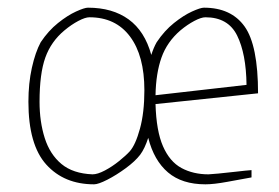

<svg xmlns="http://www.w3.org/2000/svg" viewBox="-20 -470 726 500"><path d="M225 10Q147 10 100.5 -41.5Q54 -93 54 -205Q54 -253 63 -293.5Q72 -334 86 -360Q106 -390 131 -410Q156 -430 178 -440Q200 -450 209 -450Q273 -450 315 -419.5Q357 -389 374 -327Q380 -346 388 -360Q408 -390 433 -410Q458 -430 480 -440Q502 -450 511 -450Q582 -450 617 -401Q652 -352 652 -227L385 -199Q387 -129 404.5 -89Q422 -49 452.5 -32.5Q483 -16 523 -16Q527 -16 548.5 -18Q570 -20 595.5 -23Q621 -26 635 -27V-8Q607 -3 572 3.5Q537 10 515 10Q454 10 417.5 -21Q381 -52 366 -111Q357 -83 345 -67Q332 -50 307.5 -32Q283 -14 259.5 -2Q236 10 225 10ZM221 -16Q234 -16 253 -26Q272 -36 290 -50.5Q308 -65 318 -76Q333 -93 344.5 -135Q356 -177 356 -235Q356 -325 318.5 -375Q281 -425 213 -425Q202 -425 184 -415.5Q166 -406 148 -391Q113 -362 98 -320Q83 -278 83 -205Q83 -153 96.5 -110.5Q110 -68 140 -43Q170 -18 221 -16ZM450 -391Q415 -361 400.5 -320Q386 -279 385 -222L622 -249Q621 -330 597.5 -377.5Q574 -425 515 -425Q504 -425 486 -415.5Q468 -406 450 -391Z"/></svg>

Font: Grenze Gotisch Thin
Style: Regular
Weight: 100
Designer: Renata Polastri
Foundry: Omnibus-Type
Version: Version 1.001